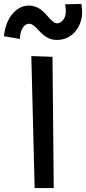

<svg xmlns="http://www.w3.org/2000/svg" viewBox="-77 -984 442 987"><path d="M199.2 -17.1H101.1L84 -695.8L192.9 -691.9ZM341.3 -963.9Q342.8 -952.6 344 -942.1Q345.2 -931.6 345.2 -921.9Q345.2 -894.5 336.4 -868.9Q327.6 -843.3 311 -823.2Q294.4 -803.2 270.5 -791Q246.6 -778.8 216.3 -778.8Q195.3 -778.8 179.4 -784.9Q163.6 -791 151.1 -800.5Q138.7 -810.1 128.7 -820.8Q118.7 -831.5 109.4 -840.8Q100.1 -850.1 90.8 -856.2Q81.5 -862.3 70.3 -861.8Q58.1 -860.4 48.8 -851.6Q40.5 -844.2 33.4 -828.4Q26.4 -812.5 25.4 -783.7L-56.6 -797.9Q-54.2 -822.8 -48.6 -842.8Q-43 -862.8 -35.4 -878.2Q-27.8 -893.6 -19 -905Q-10.3 -916.5 -1.5 -924.8Q19 -943.8 43.5 -951.7Q70.8 -958 91.3 -953.4Q111.8 -948.7 127.7 -938.2Q143.6 -927.7 155.8 -914.1Q168 -900.4 178.7 -888.7Q189.5 -877 200 -869.6Q210.4 -862.3 222.2 -864.7Q232.9 -867.2 241.7 -875Q249 -881.8 255.1 -893.8Q261.2 -905.8 261.2 -926.8Q261.2 -934.6 260.5 -943.4Q259.8 -952.1 257.3 -961.9Z"/></svg>

Font: McLaren
Style: Regular
Weight: 400
Designer: Astigmatic (AOETI)
Foundry: Astigmatic (AOETI)
Version: Version 1.000